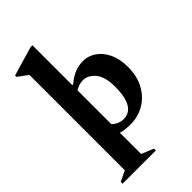

<svg xmlns="http://www.w3.org/2000/svg" viewBox="-289 -842 1164 1164"><g transform="rotate(-45 293.0 -260.0)"><path d="M31 230V214L98 182V-636L34 -683V-695L222 -750H238V-408H245Q282 -439 315.5 -452.5Q349 -466 388 -466Q432 -466 470.5 -439.5Q509 -413 532 -364Q555 -315 555 -247Q555 -167 523 -109.5Q491 -52 438 -21Q385 10 323 10Q300 10 278.5 8Q257 6 238 0V182L316 214V230ZM305 -384Q287 -384 271.5 -379Q256 -374 238 -364V-75Q267 -42 317 -42Q341 -42 363.5 -57Q386 -72 400.5 -110Q415 -148 415 -218Q415 -304 381 -344Q347 -384 305 -384Z"/></g></svg>

Font: Spectral
Style: Bold
Weight: 700
Designer: Jean-Baptiste Levee
Foundry: Production Type
Version: Version 2.001